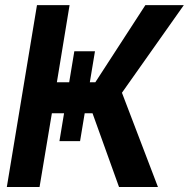

<svg xmlns="http://www.w3.org/2000/svg" viewBox="-20 -748 755 768"><path d="M277.3 -543H359.9L300.3 -183.6H217.8ZM7.3 0 127.9 -727.5H258.3L207.5 -418.9H361.3L561.5 -727.5H715.3L467.8 -377L611.8 0H456.1L350.1 -294.9H187.5L138.2 0Z"/></svg>

Font: Inter Tight SemiBold
Style: Italic
Weight: 600
Italic angle: -9.39999°
Designer: Rasmus Andersson
Foundry: rsms
Version: Version 3.004